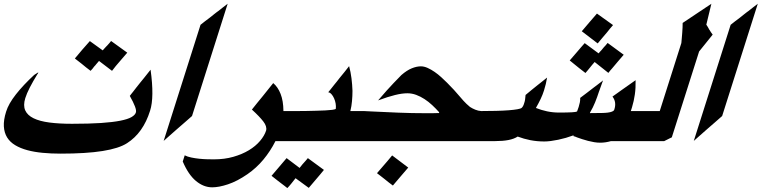

<svg xmlns="http://www.w3.org/2000/svg" viewBox="-67 -772 3975 1002"><path d="M597.2 -497.1Q583.5 -481 567.4 -462.6Q551.3 -444.3 537.1 -427.2Q533.2 -421.9 527.3 -414.6Q521.5 -407.2 517.6 -402.3L450.2 -453.6V-454.6Q446.8 -450.7 442.6 -445.6Q438.5 -440.4 433.6 -435.1Q432.6 -433.1 430.2 -430.7Q427.7 -428.2 426.3 -426.8Q423.8 -423.8 421.1 -420.4Q418.5 -417 416 -413.6Q413.6 -411.1 410.9 -408Q408.2 -404.8 405.8 -402.3Q393.6 -411.1 382.1 -420.4Q370.6 -429.7 359.4 -439Q350.6 -445.8 341.6 -452.9Q332.5 -460 323.7 -466.8Q342.3 -489.3 362.3 -512.7Q382.3 -536.1 401.9 -557.6L468.8 -509.3V-508.8Q473.6 -514.2 478.3 -519.5Q482.9 -524.9 488.3 -530.3L493.7 -535.6L493.2 -535.2Q495.1 -537.6 497.1 -539.6Q499 -541.5 501 -543.9Q503.4 -546.4 505.1 -548.6Q506.8 -550.8 508.8 -553.2Q510.7 -555.7 512.7 -558.1ZM716.3 -194.3Q680.2 -78.6 596.2 -24.9Q554.2 2.4 468.5 16.1Q382.8 29.8 248.5 29.8Q199.7 29.8 155.8 25.6Q111.8 21.5 75.7 11.7Q39.6 2 12.5 -14.2Q-14.6 -30.3 -29.8 -54.7Q-44.9 -79.1 -46.9 -112.3Q-48.8 -145.5 -35.2 -189Q-22.5 -230.5 16.1 -279.5Q54.7 -328.6 111.3 -380.9Q117.7 -384.8 124.8 -389.6Q131.8 -394.5 132.8 -394.5Q132.3 -391.6 131.6 -389.9Q130.9 -388.2 129.9 -387.2Q129.9 -386.7 128.4 -385.3Q105 -347.2 88.6 -315.4Q72.3 -283.7 64.9 -259.8Q53.2 -221.7 64.7 -196Q76.2 -170.4 108.2 -154.8Q140.1 -139.2 190.9 -132.6Q241.7 -126 308.6 -126Q398.4 -126 460.2 -130.1Q522 -134.3 561 -142.1Q600.1 -149.9 619.1 -160.9Q638.2 -171.9 642.1 -185.1Q645.5 -194.8 637.2 -216.8Q628.9 -238.8 610.4 -271.5Q614.7 -277.3 619.4 -283.2Q624 -289.1 628.4 -294.4Q632.3 -299.8 636.5 -304.9Q640.6 -310.1 645 -315.9Q654.8 -328.6 664.8 -340.8Q674.8 -353 685.1 -365.7L718.8 -408.2Q738.8 -264.2 716.3 -194.3Z M935.1 -166.5Q917 -150.4 898.4 -134.3Q879.9 -118.2 861.3 -102.1Q858.4 -99.6 855.7 -97.2Q853 -94.7 850.1 -92.3Q817.9 -64 787.1 -36.6L979.5 -642.6Q985.4 -647.5 991.5 -652.1Q997.6 -656.7 1002.9 -661.1Q1015.6 -670.4 1027.3 -679.4Q1039.1 -688.5 1050.8 -698.2Q1055.2 -701.7 1059.6 -705.1Q1064 -708.5 1068.4 -711.9V-711.4Q1082 -722.2 1095 -732.4Q1107.9 -742.7 1121.1 -752.4Z M1396.5 -35.6H1370.1V-34.7Q1344.2 16.6 1307.9 60.5Q1271.5 104.5 1224.1 137.2Q1170.9 173.8 1123.3 189.7Q1075.7 205.6 1040.5 205.6Q995.6 205.6 955.8 172.6Q916 139.6 886.7 70.8L897 38.6Q911.1 45.9 931.2 50Q951.2 54.2 972.7 56.4Q994.1 58.6 1014.4 59.1Q1034.7 59.6 1049.3 59.6Q1104.5 59.6 1150.6 46.4Q1196.8 33.2 1231.9 12Q1267.1 -9.3 1290 -36.4Q1313 -63.5 1321.8 -90.8Q1327.1 -112.3 1307.1 -138.2Q1287.1 -164.1 1247.6 -200.2Q1261.7 -218.3 1275.9 -235.6Q1290 -252.9 1303.7 -269.5Q1317.4 -286.6 1331.1 -303.7Q1344.7 -320.8 1358.9 -338.4Q1383.3 -317.9 1397.5 -281.7Q1411.6 -245.6 1412.1 -193.8L1411.6 -192.4H1446.3Z M1623.5 114.7Q1613.8 126.5 1603.3 139.2Q1592.8 151.9 1583 163.1Q1573.2 174.3 1563.7 185.8Q1554.2 197.3 1544.4 208.5L1475.6 158.2L1476.1 157.2Q1464.8 171.9 1453.1 186.3Q1441.4 200.7 1432.6 209.5Q1429.2 207 1425.8 204.3Q1422.4 201.7 1419.4 199.2Q1402.3 186 1384.5 172.6Q1366.7 159.2 1350.1 145.5Q1370.1 122.1 1389.4 99.4Q1408.7 76.7 1428.7 53.2L1496.1 104V105Q1498 102.5 1499.8 100.1Q1501.5 97.7 1503.9 95.2Q1506.3 91.8 1509.5 87.9Q1512.7 84 1515.1 81.5Q1517.6 78.6 1521.2 74.7Q1524.9 70.8 1527.3 67.9Q1530.3 64.5 1533.4 60.8Q1536.6 57.1 1539.6 53.2ZM1758.3 -35.6H1372.6L1421.9 -192.4H1438.5Q1458.5 -192.4 1483.4 -192.4Q1508.3 -192.4 1534.2 -192.9Q1560.1 -193.4 1585.2 -194.1Q1610.4 -194.8 1631.1 -195.8Q1651.9 -196.8 1666 -198.7Q1680.2 -200.7 1684.6 -203.1L1685.5 -205.1Q1687 -217.3 1684.6 -231.7Q1682.1 -246.1 1676.5 -258.8Q1670.9 -271.5 1663.1 -280.3Q1655.3 -289.1 1646 -290.5Q1653.8 -300.3 1662.1 -310.5Q1670.4 -320.8 1677.2 -329.6Q1684.1 -337.9 1690.9 -346.4Q1697.8 -355 1705.1 -364.7Q1717.8 -380.4 1730.5 -395.8Q1743.2 -411.1 1754.9 -426.8Q1763.2 -396.5 1767.3 -363.3Q1771.5 -330.1 1772.5 -297.9Q1772.5 -271.5 1770 -244.4Q1767.6 -217.3 1761.7 -193.8L1761.2 -192.4H1808.1Z M2063.5 102.5Q2045.9 123 2028.6 143.1Q2011.2 163.1 1994.1 183.6L1983.4 196.3Q1972.2 188 1961.4 179.7Q1950.7 171.4 1939.5 162.1Q1930.2 154.8 1920.2 147Q1910.2 139.2 1900.4 131.8Q1929.7 98.6 1955.6 67.9L1979.5 39.1ZM2412.6 -35.6H1734.9L1784.2 -192.4H1832.5Q1842.3 -191.9 1852.3 -191.4Q1862.3 -190.9 1872.1 -190.4Q1940.4 -187 2011.7 -184.1Q2083 -181.2 2153.3 -181.2Q2170.9 -181.2 2188.5 -181.2Q2206.1 -181.2 2224.1 -182.1L2225.1 -186Q2207.5 -205.6 2188.5 -223.4Q2169.4 -241.2 2148.4 -254.9Q2127.4 -268.6 2105 -276.9Q2082.5 -285.2 2059.1 -285.2Q2031.2 -285.2 1994.4 -276.1Q1957.5 -267.1 1906.2 -248Q1955.1 -305.2 1986.6 -337.9Q2018.1 -370.6 2027.8 -380.4Q2056.6 -405.3 2082 -415.5Q2107.4 -425.8 2129.4 -425.8Q2146.5 -425.8 2164.8 -417.5Q2183.1 -409.2 2201.2 -396.7Q2219.2 -384.3 2235.8 -369.1Q2252.4 -354 2266.1 -340.3Q2269 -337.4 2272.2 -334Q2275.4 -330.6 2278.3 -327.6Q2291 -315.4 2301.8 -303.2Q2312.5 -291 2322.8 -279.3Q2336.9 -262.7 2351.6 -246.3Q2366.2 -230 2385.7 -213.9Q2398.4 -205.6 2413.6 -199.5Q2428.7 -193.4 2444.3 -192.4H2462.4Z M2924.8 -62Q2923.8 -62 2923.8 -62.5Q2924.3 -62.5 2924.3 -62.3Q2924.3 -62 2924.8 -62ZM3132.3 -641.1Q3124 -632.3 3116.2 -622.3Q3108.4 -612.3 3101.6 -604Q3089.8 -590.3 3077.1 -575.2Q3064.5 -560.1 3052.2 -545.4L2969.2 -608.9Q2988.8 -632.3 3008.8 -655.5Q3028.8 -678.7 3048.3 -701.2ZM3188 -486.3Q3172.4 -468.3 3157.2 -450.4Q3142.1 -432.6 3127.4 -415Q3122.6 -409.7 3117.4 -403.6Q3112.3 -397.5 3107.9 -391.6L3036.6 -448.2V-448.7Q3029.8 -440.9 3023.9 -434.1Q3018.1 -427.2 3017.1 -425.8L3013.2 -420.9Q3007.3 -413.6 3000.5 -405.3Q2993.7 -397 2988.3 -391.1Q2971.2 -403.8 2955.8 -416.3Q2940.4 -428.7 2924.8 -441.4Q2920.4 -445.3 2915.5 -449Q2910.6 -452.6 2906.2 -456.5Q2916 -467.8 2926 -479.5Q2936 -491.2 2945.8 -502.4Q2955.6 -513.7 2964.8 -524.7Q2974.1 -535.6 2984.4 -546.9L3056.6 -493.7V-493.2Q3062 -499.5 3065.7 -503.7Q3069.3 -507.8 3073.2 -511.7Q3074.2 -513.2 3075.7 -514.9Q3077.1 -516.6 3079.1 -519Q3081.5 -522.5 3085.2 -526.4Q3088.9 -530.3 3091.8 -533.2Q3095.2 -537.1 3098.6 -541.3Q3102.1 -545.4 3104 -547.9ZM3210 -35.6H3121.6Q3092.8 -27.3 3065.4 -27.3Q3050.3 -27.3 3033.9 -30Q3017.6 -32.7 3001.5 -36.9Q2985.4 -41 2970.2 -46.1Q2955.1 -51.3 2942.4 -55.7Q2941.9 -56.2 2940.7 -56.6Q2939.5 -57.1 2938.5 -57.6Q2934.6 -58.6 2931.6 -59.8Q2928.7 -61 2924.8 -62Q2926.3 -62 2926.8 -63Q2927.2 -64 2924.8 -65.4Q2906.7 -58.6 2886.5 -52.7Q2866.2 -46.9 2846.2 -42.7Q2826.2 -38.6 2807.6 -36.1Q2789.1 -33.7 2773.9 -33.7Q2735.4 -33.7 2700.7 -40.5Q2666 -47.4 2635.3 -59.1V-59.6Q2615.7 -46.9 2586.7 -41.3Q2557.6 -35.6 2517.6 -35.6H2390.1L2439.5 -192.4Q2483.9 -192.4 2521.5 -193.4Q2559.1 -194.3 2587.4 -196.5Q2615.7 -198.7 2633.3 -201.9Q2650.9 -205.1 2655.3 -209Q2664.1 -216.3 2669.4 -236.3Q2671.9 -243.2 2673.3 -252.7Q2674.8 -262.2 2675.8 -276.4Q2691.4 -289.6 2706.8 -302.2Q2722.2 -314.9 2738.3 -327.6Q2750 -336.9 2763.4 -347.4Q2776.9 -357.9 2788.1 -367.2Q2785.6 -351.1 2781.5 -334Q2777.3 -316.9 2772 -299.8Q2765.1 -277.8 2754.4 -255.4Q2743.7 -232.9 2731 -210.9L2730 -208.5Q2758.3 -197.3 2788.3 -190.9Q2818.4 -184.6 2850.1 -184.6Q2935.5 -184.6 2943.8 -189.9L2944.8 -190.9Q2946.3 -194.3 2953.1 -214.4Q2957 -226.6 2959.2 -238.3Q2961.4 -250 2960.9 -261.2Q2979 -274.9 2997.1 -288.6Q3015.1 -302.2 3033.2 -316.4Q3040.5 -321.8 3047.6 -327.1Q3054.7 -332.5 3061.5 -337.9Q3066.9 -341.8 3071.3 -345.2Q3075.7 -348.6 3080.1 -352.5Q3075.7 -341.3 3072.8 -332.3Q3069.8 -323.2 3066.4 -314.5Q3065.4 -310.5 3063 -305.2Q3062.5 -302.7 3061.5 -300.5Q3060.5 -298.3 3059.6 -295.9Q3049.8 -265.6 3038.8 -238.3Q3027.8 -210.9 3012.2 -184.6L3011.7 -181.6Q3018.1 -182.1 3027.6 -182.1Q3037.1 -182.1 3045.4 -182.1Q3059.6 -182.1 3075.2 -182.4Q3090.8 -182.6 3104.5 -184.3Q3118.2 -186 3127.4 -189.7Q3136.7 -193.4 3138.7 -199.7Q3151.9 -238.8 3129.4 -268.1Q3141.1 -276.4 3153.1 -284.9Q3165 -293.5 3175.3 -300.8Q3193.8 -313.5 3212.6 -327.1Q3231.4 -340.8 3250 -353.5Q3251 -313.5 3246.1 -279.1Q3241.2 -244.6 3231.4 -212.4L3225.1 -192.4H3259.8Z M3645.5 -752.4 3619.1 -643.1Q3620.1 -641.1 3622.1 -638.7Q3624 -636.2 3625 -634.3Q3627.4 -629.9 3630.1 -625.5Q3632.8 -621.1 3635.3 -615.7V-616.7Q3639.2 -610.4 3643.3 -603.8Q3647.5 -597.2 3652.3 -591.3L3581.5 -503.4L3439 -55.2Q3433.1 -52.2 3427.2 -49.6Q3421.4 -46.9 3416 -43.9Q3412.1 -42 3407.7 -39.8Q3403.3 -37.6 3399.4 -35.6H3187L3236.3 -192.4H3376L3488.8 -547.4Q3489.7 -558.1 3491 -572Q3492.2 -585.9 3493.4 -600.6Q3494.6 -615.2 3495.1 -628.7Q3495.6 -642.1 3495.6 -652.3Z M3701.7 -166.5Q3683.6 -150.4 3665 -134.3Q3646.5 -118.2 3627.9 -102.1Q3625 -99.6 3622.3 -97.2Q3619.6 -94.7 3616.7 -92.3Q3584.5 -64 3553.7 -36.6L3746.1 -642.6Q3752 -647.5 3758.1 -652.1Q3764.2 -656.7 3769.5 -661.1Q3782.2 -670.4 3793.9 -679.4Q3805.7 -688.5 3817.4 -698.2Q3821.8 -701.7 3826.2 -705.1Q3830.6 -708.5 3835 -711.9V-711.4Q3848.6 -722.2 3861.6 -732.4Q3874.5 -742.7 3887.7 -752.4Z"/></svg>

Font: XB Khoramshahr
Style: Bold Italic
Weight: 700
Italic angle: -12°
Designer: Behnam
Foundry: Irmug
Version: Version 8.005 2009